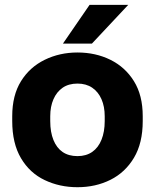

<svg xmlns="http://www.w3.org/2000/svg" viewBox="-20 -760 640 793"><path d="M300 13.2Q226.3 13.2 164.6 -16.2Q102.8 -45.5 66.7 -106.6Q30.5 -167.7 30.5 -260V-280Q30.5 -366.3 66.7 -424.6Q102.8 -482.8 164.6 -513Q226.3 -543.2 300 -543.2Q375 -543.2 436.1 -513Q497.2 -482.8 533.3 -424.6Q569.5 -366.3 569.5 -280V-260Q569.5 -169 533.3 -108.4Q497.2 -47.8 436.1 -17.3Q375 13.2 300 13.2ZM300 -115.2Q335.8 -115.2 360.9 -132.6Q386 -150 399.2 -182.9Q412.5 -215.8 412.5 -260V-280Q412.5 -319.8 399.2 -350.2Q386 -380.5 360.9 -397.7Q335.8 -414.8 300 -414.8Q263.7 -414.8 238.8 -397.7Q214 -380.5 200.8 -350.2Q187.5 -319.8 187.5 -280V-260Q187.5 -214.2 200.8 -181.6Q214 -149 238.8 -132.1Q263.7 -115.2 300 -115.2ZM240 -580 350 -740H509.7L359.7 -580Z"/></svg>

Font: Golos Text
Style: Regular
Weight: 400
Designer: A.Korolkova, Vitaly Kuzmin
Foundry: ParaType Ltd
Version: Version 2.004